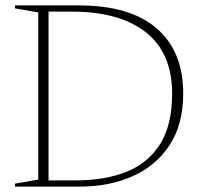

<svg xmlns="http://www.w3.org/2000/svg" viewBox="-20 -690 748 710"><path d="M35.5 0V-11L121.5 -26V-644L35.5 -659V-670H271.5Q461 -670 559.2 -585.2Q657.5 -500.5 657.5 -344Q657.5 -230 607.2 -153.5Q557 -77 470.8 -38.5Q384.5 0 275.5 0ZM616.5 -343Q616.5 -494.5 519.2 -570.8Q422 -647 245.5 -647H159.5V-23H260.5Q369.5 -23 449.5 -55.5Q529.5 -88 573 -158.8Q616.5 -229.5 616.5 -343Z"/></svg>

Font: Newsreader Text ExtraLight
Style: Regular
Weight: 275
Designer: Hugues Gentile
Foundry: Production Type
Version: Version 1.001